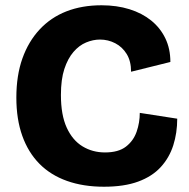

<svg xmlns="http://www.w3.org/2000/svg" viewBox="-20 -694 718 728"><path d="M374 14Q296 14 234 -8Q172 -30 129.5 -73Q87 -116 64.5 -179Q42 -242 42 -324Q42 -408 65 -472.5Q88 -537 130.5 -582.5Q173 -628 232 -651Q291 -674 365 -674Q423 -674 471 -659Q519 -644 553.5 -616Q588 -588 607 -548.5Q626 -509 626 -459L477 -422Q477 -462 460.5 -489Q444 -516 417 -530Q390 -544 359 -544Q333 -544 306.5 -533Q280 -522 258.5 -497Q237 -472 224 -432.5Q211 -393 211 -334Q211 -258 233 -210Q255 -162 293 -139Q331 -116 378 -116Q429 -116 457.5 -138Q486 -160 498 -194.5Q510 -229 510 -266L652 -244Q652 -190 637 -143Q622 -96 589.5 -60.5Q557 -25 504 -5.5Q451 14 374 14Z"/></svg>

Font: Bricolage Grotesque 24pt ExtraBold
Style: Regular
Weight: 800
Designer: Mathieu Triay
Foundry: Atelier Triay
Version: Version 1.001;gftools[0.9.33.dev8+g029e19f]